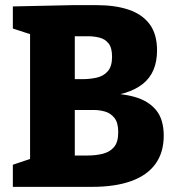

<svg xmlns="http://www.w3.org/2000/svg" viewBox="-20 -727 687 747"><path d="M368 -349 379 -365Q450 -365 503.5 -350Q557 -335 587 -299Q617 -263 617 -199Q617 -134 585 -89.5Q553 -45 490.5 -22.5Q428 0 338 0H30V-86L119 -116L97 -83V-620L125 -585L30 -616V-702L263 -707H356Q429 -707 481.5 -689Q534 -671 562.5 -632.5Q591 -594 591 -531Q591 -444 535 -400Q479 -356 368 -349ZM322 -586H245L271 -612V-395L245 -419H301Q330 -419 356.5 -425Q383 -431 399.5 -450Q416 -469 416 -506Q416 -541 402.5 -558Q389 -575 367.5 -580.5Q346 -586 322 -586ZM322 -122Q352 -122 379 -128.5Q406 -135 423 -154Q440 -173 440 -213Q440 -250 425 -268.5Q410 -287 388.5 -293Q367 -299 347 -299H245L271 -329V-96L245 -122Z"/></svg>

Font: Bitter Thin ExtraBold
Style: Regular
Weight: 800
Version: Version 3.020